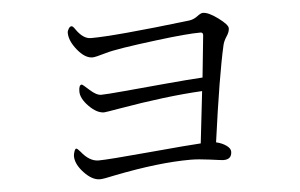

<svg xmlns="http://www.w3.org/2000/svg" viewBox="-45 -706 1089 696"><g transform="rotate(-5 500.0 -358.0)"><path d="M205.1 -165Q205.1 -171.9 208.5 -181.6Q211.9 -191.4 215.8 -191.4Q219.7 -191.4 230.5 -178.7Q259.8 -141.6 293 -141.6Q326.2 -141.6 477.5 -155.3Q627.9 -168.9 667 -170.9Q686.5 -341.8 688.5 -359.4Q558.6 -352.5 383.8 -322.3Q333 -313.5 328.1 -313.5Q301.8 -313.5 273.4 -342.3Q245.1 -371.1 245.1 -396.5Q245.1 -420.9 255.9 -420.9Q258.8 -420.9 282.2 -399.4Q305.7 -377.9 323.2 -377.9Q340.8 -377.9 406.2 -383.8Q471.7 -389.6 557.6 -397.5Q643.6 -405.3 694.3 -408.2L710 -561.5Q710 -571.3 701.2 -571.3Q652.3 -571.3 543 -557.6Q392.6 -539.1 353.5 -527.3Q313.5 -515.6 303.7 -515.6Q276.4 -515.6 249 -549.3Q221.7 -583 221.7 -612.3Q221.7 -619.1 226.6 -627Q231.4 -634.8 237.3 -634.8Q242.2 -634.8 250 -623Q275.4 -585.9 303.7 -585.9Q391.6 -585.9 663.1 -618.2Q679.7 -620.1 694.3 -630.9Q708 -641.6 715.8 -641.6Q736.3 -641.6 770.5 -616.2Q804.7 -590.8 804.7 -578.1Q804.7 -564.5 793.9 -548.8Q783.2 -532.2 780.3 -518.6Q755.9 -412.1 722.7 -169.9Q744.1 -165 759.3 -154.3Q774.4 -143.6 774.4 -131.8Q774.4 -103.5 744.1 -103.5Q738.3 -103.5 696.3 -109.4Q653.3 -115.2 625 -115.2Q509.8 -115.2 348.6 -83Q304.7 -73.2 292 -73.2Q263.7 -73.2 234.4 -104.5Q205.1 -135.7 205.1 -165Z"/></g></svg>

Font: GenEi Koburi Mincho v6
Style: Regular
Weight: 400
Designer: o_tamon (Modified)
Foundry: o_tamon / Adobe Systems Incorporated
Version: Version 6.1